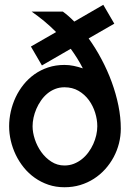

<svg xmlns="http://www.w3.org/2000/svg" viewBox="-20 -785 559 812"><path d="M157.3 -508.2 279.2 -578.7Q293.1 -559.5 305.9 -539.2Q318.7 -518.9 330.4 -495.9Q310.8 -502.4 291.7 -506.4Q272.7 -510.4 252.6 -510.4Q215.3 -510.4 183.5 -499.8Q151.7 -489.2 125.7 -470.8Q99.8 -452.3 79.7 -427.3Q59.6 -402.2 46.1 -373.4Q32.6 -344.5 25.6 -313.2Q18.6 -281.8 18.6 -251Q18.6 -220.9 25.7 -189.9Q32.9 -159 46.7 -130.2Q60.5 -101.5 80.7 -76.5Q100.8 -51.6 127 -33.1Q153.1 -14.6 184.6 -3.8Q216.1 6.9 252.6 6.9Q288.1 6.9 319.4 -2.5Q350.7 -12 377.1 -29Q403.6 -46 424.7 -69.4Q445.8 -92.8 460.6 -120.4Q475.4 -148 483.2 -178.8Q490.9 -209.6 490.9 -241.2Q490.9 -288.2 480.8 -338.4Q470.6 -388.6 452.5 -438Q434.4 -487.4 409.4 -534.4Q384.5 -581.4 354.9 -622.5L463.4 -684.9L416.8 -764.7L294.1 -693.7Q282 -706.1 270 -716.6Q258 -727.1 245.9 -735.9H113.8Q140.2 -717.6 166.7 -695.8Q193.1 -674 217.3 -649.4L110.7 -588.2ZM391.5 -251Q391.5 -232.7 387.1 -213.4Q382.6 -194 374.4 -175.7Q366.1 -157.3 353.9 -140.8Q341.7 -124.2 326.4 -112Q311 -99.7 292.5 -92.4Q273.9 -85.1 252.6 -85.1Q222.3 -85.1 197.3 -101.2Q172.3 -117.3 154.7 -141.9Q137.1 -166.5 127.4 -195.7Q117.8 -224.8 117.8 -251Q117.8 -268.3 121.8 -287.3Q125.9 -306.2 133.8 -324.6Q141.7 -343 153.2 -359.5Q164.6 -376.1 179.6 -388.7Q194.5 -401.3 212.9 -408.6Q231.3 -415.9 252.6 -415.9Q286.4 -415.9 312.3 -400.8Q338.2 -385.6 355.8 -361.6Q373.3 -337.6 382.4 -308.4Q391.5 -279.3 391.5 -251Z"/></svg>

Font: Saysettha
Style: Regular
Weight: 400
Designer: John M. Durdin
Foundry: Lao Script for Windows
Version: Version 2.201